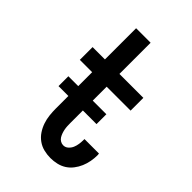

<svg xmlns="http://www.w3.org/2000/svg" viewBox="-218 -831 936 936"><g transform="rotate(45 250.0 -363.5)"><path d="M307 8Q284 8 261.5 2.5Q239 -3 220 -16.5Q201 -30 188 -49.5Q175 -69 167.5 -91Q160 -113 157.5 -136Q155 -159 155 -182V-432H70V-520H155V-735H255V-520H420V-432H255V-182Q255 -171 255.5 -160.5Q256 -150 258 -139.5Q260 -129 263.5 -119Q267 -109 272.5 -100Q278 -91 287.5 -85.5Q297 -80 307 -80Q322 -80 333 -90Q344 -100 349.5 -113Q355 -126 357 -140.5Q359 -155 359 -170V-175H459Q459 -172 459.5 -169.5Q460 -167 460 -165Q460 -143 456 -121.5Q452 -100 443.5 -80Q435 -60 421.5 -42.5Q408 -25 390 -13.5Q372 -2 350.5 3Q329 8 307 8ZM87 -268V-336H349V-268Z"/></g></svg>

Font: Iosevka Curly Slab Semibold
Style: Regular
Weight: 600
Monospace: yes
Designer: Belleve Invis
Foundry: Belleve Invis
Version: Version 22.1.2; ttfautohint (v1.8.4)